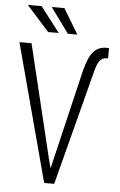

<svg xmlns="http://www.w3.org/2000/svg" viewBox="-60 -947 620 988"><g transform="rotate(5 250.0 -452.5)"><path d="M478.5 -667.5H473.6Q450.2 -668 435.5 -650.4Q420.9 -632.8 408.2 -577.1L258.3 0H206.5L16.6 -710.9H79.1L219.7 -127.9L231.9 -80.6H233.4L354 -588.9Q372.1 -662.1 397.5 -691.4Q422.9 -720.7 464.8 -720.7L478.5 -720.2ZM310.1 -775.4H261.2L166.5 -905.3H231.9ZM213.9 -775.4H159.2L43 -905.3H114.3Z"/></g></svg>

Font: RobotoCondensed-Light
Style: Light
Weight: 300
Designer: Google
Version: Version 1.200311; 2013